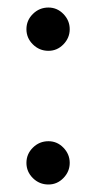

<svg xmlns="http://www.w3.org/2000/svg" viewBox="-20 -475 256 507"><path d="M107.9 -102.1Q130.9 -102.1 147.5 -85Q164.1 -67.9 164.1 -44.9Q164.1 -22 147.5 -4.9Q130.9 12.2 107.9 12.2Q84 12.2 66.9 -4.6Q49.8 -21.5 49.8 -44.9Q49.8 -68.4 66.9 -85.2Q84 -102.1 107.9 -102.1ZM107.9 -455.1Q130.9 -455.1 147.5 -438Q164.1 -420.9 164.1 -397.9Q164.1 -375 147.5 -357.9Q130.9 -340.8 107.9 -340.8Q84 -340.8 66.9 -357.7Q49.8 -374.5 49.8 -397.9Q49.8 -421.4 66.9 -438.2Q84 -455.1 107.9 -455.1Z"/></svg>

Font: Aref Ruqaa
Style: Regular
Weight: 400
Designer: Abdoulla Aref
Version: Version 0.7